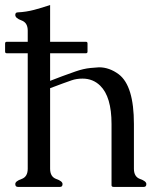

<svg xmlns="http://www.w3.org/2000/svg" viewBox="-20 -734 622 754"><path d="M176.8 -71.3Q176.8 -39.6 201.2 -31Q225.6 -22.5 225.6 -11.2Q225.6 0 215.8 0H50.3Q40 0 40 -11.2Q40 -22.5 64.5 -31Q88.9 -39.6 88.9 -71.3V-524.9H6.3Q0 -524.9 0 -531.7V-563Q0 -569.8 6.3 -569.8H88.9V-613.8Q88.9 -645 64.5 -653.8Q40 -662.6 40 -675.3Q40 -685.5 50.3 -685.5Q82.5 -687 114 -695.3Q145.5 -703.6 176.8 -714.4V-569.8H317.9Q323.7 -569.8 323.7 -563V-531.7Q323.7 -524.9 317.9 -524.9H176.8V-416.5Q203.6 -426.8 224.1 -434.6Q244.6 -442.4 276.4 -453.4Q308.1 -464.4 335.2 -467Q362.3 -469.7 368.7 -469.7Q409.7 -469.7 446.8 -441.9Q505.9 -396.5 505.9 -247.1V-71.3Q505.9 -39.6 530.3 -31Q554.7 -22.5 554.7 -11.2Q554.7 0 544.9 0H426.3Q418 0 418 -6.3V-247.1Q418 -354 373.5 -397.5Q345.2 -425.3 304.2 -425.3Q280.8 -425.3 261.5 -418.7Q242.2 -412.1 225.8 -406Q209.5 -399.9 197.8 -395.5Q186 -391.1 176.8 -387.7Z"/></svg>

Font: Caudex
Style: Regular
Weight: 400
Version: Version 1.04